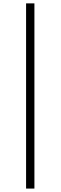

<svg xmlns="http://www.w3.org/2000/svg" viewBox="-20 -835 356 1127"><path d="M133.1 271.9V-815.2H182V271.9Z"/></svg>

Font: Noto Serif HK
Style: Regular
Weight: 200
Designer: Ryoko NISHIZUKA 西塚涼子 (kana & ideographs); Frank Grießhammer (Latin, Greek & Cyrillic); Wenlong ZHANG 张文龙 (bopomofo); San
Foundry: Adobe
Version: Version 2.001;hotconv 1.1.0;makeotfexe 2.6.0